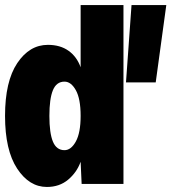

<svg xmlns="http://www.w3.org/2000/svg" viewBox="-20 -730 680 762"><path d="M166 12Q96 12 48 -61Q0 -134 0 -270Q0 -407 48.5 -479.5Q97 -552 170 -552Q219 -552 252 -528.5Q285 -505 300 -463V-710H470V0H304L300 -88Q285 -46 250.5 -17Q216 12 166 12ZM480 -403 502 -710H640L598 -403ZM236 -134Q262 -134 281 -168.5Q300 -203 300 -270Q300 -338 281 -372Q262 -406 236 -406Q204 -406 190 -372Q176 -338 176 -270Q176 -202 190 -168Q204 -134 236 -134Z"/></svg>

Font: Geist Mono Black
Style: Regular
Weight: 900
Monospace: yes
Designer: Basement.studio, Andrés Briganti, Mateo Zaragoza
Foundry: Basement.studio, Vercel, Andrés Briganti, Guido Ferreyra, Mateo Zaragoza
Version: Version 1.500; ttfautohint (v1.8.4.7-5d5b)